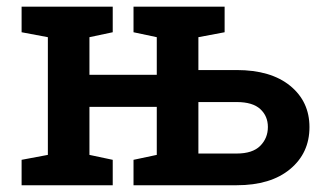

<svg xmlns="http://www.w3.org/2000/svg" viewBox="-20 -548 966 568"><path d="M43.9 0V-75.2L121.6 -89.8V-438L43.9 -452.6V-528.3H313.5V-452.6L244.6 -438V-326.7H443.8V-438L375 -452.6V-528.3H644.5V-452.6L566.9 -438V-340.8H680.2Q781.2 -340.8 838.4 -294.2Q895.5 -247.6 895.5 -171.9Q895.5 -95.2 838.1 -47.6Q780.8 0 680.2 0H375V-75.2L443.8 -89.8V-231.9H244.6V-89.8L313.5 -75.2V0ZM566.9 -93.8H680.2Q727.1 -93.8 749.8 -116.5Q772.5 -139.2 772.5 -172.4Q772.5 -204.6 750 -225.3Q727.5 -246.1 680.2 -246.1H566.9Z"/></svg>

Font: Roboto Slab Medium
Style: Regular
Weight: 500
Designer: Google
Version: Version 2.001; ttfautohint (v1.8.3)